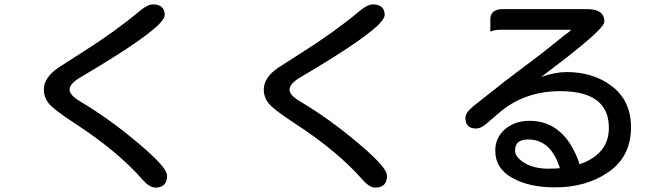

<svg xmlns="http://www.w3.org/2000/svg" viewBox="-20 -789 3040 873"><path d="M675.8 -769Q703.6 -769 716.8 -755.4Q729 -743.7 729 -721.7Q729 -716.3 727.1 -711.7Q725.1 -707 722.2 -702.6Q683.6 -636.7 347.7 -438.5Q296.4 -409.2 296.4 -380.9Q296.4 -355.5 349.6 -324.7Q477.5 -248.5 607.9 -138.7Q701.7 -60.1 728.5 -18.6Q739.7 -1 739.7 10.7Q739.7 37.1 726.3 50.5Q712.9 64 686.5 64Q660.6 64 629.9 29.8Q515.1 -101.6 320.3 -228Q220.7 -293 200 -320.8Q179.2 -348.6 179.2 -380.9Q179.2 -436.5 246.1 -481.9L357.4 -553.2Q502.9 -645 616.7 -740.2Q651.4 -769 675.8 -769Z M1675.8 -769Q1703.6 -769 1716.8 -755.4Q1729 -743.7 1729 -721.7Q1729 -716.3 1727.1 -711.7Q1725.1 -707 1722.2 -702.6Q1683.6 -636.7 1347.7 -438.5Q1296.4 -409.2 1296.4 -380.9Q1296.4 -355.5 1349.6 -324.7Q1477.5 -248.5 1607.9 -138.7Q1701.7 -60.1 1728.5 -18.6Q1739.7 -1 1739.7 10.7Q1739.7 37.1 1726.3 50.5Q1712.9 64 1686.5 64Q1660.6 64 1629.9 29.8Q1515.1 -101.6 1320.3 -228Q1220.7 -293 1200 -320.8Q1179.2 -348.6 1179.2 -380.9Q1179.2 -436.5 1246.1 -481.9L1357.4 -553.2Q1502.9 -645 1616.7 -740.2Q1651.4 -769 1675.8 -769Z M2381.8 -154.8Q2348.6 -154.8 2334 -140.1Q2321.8 -127.9 2321.8 -104.5Q2321.8 -75.2 2363.8 -48.8Q2406.7 -22 2474.6 -22L2508.3 -22.9L2525.9 -24.4Q2484.9 -154.8 2381.8 -154.8ZM2440.9 -439Q2502.9 -461.4 2556.6 -461.4Q2678.7 -461.4 2763.7 -396Q2849.1 -329.6 2849.1 -210Q2849.1 -78.1 2747.6 -7.3Q2647 63 2502.9 63Q2388.2 63 2311 21Q2231.9 -22 2231.9 -104.5Q2231.9 -162.6 2276.1 -201.2Q2320.3 -239.7 2387.7 -239.7Q2548.8 -239.7 2615.7 -42Q2671.9 -62 2704.1 -94.2Q2748.5 -138.7 2748.5 -207Q2748.5 -279.8 2707.5 -320.3Q2653.8 -374.5 2527.3 -374.5Q2373 -374.5 2261.2 -286.1L2191.9 -226.6Q2166 -204.6 2144.5 -204.6Q2120.6 -204.6 2108.4 -216.8Q2096.2 -229 2096.2 -252.9Q2096.2 -276.9 2132.3 -306.2L2276.9 -420.4L2444.8 -547.4L2549.8 -631.3Q2564.9 -641.6 2571.8 -647.9L2575.7 -653.3Q2574.7 -653.8 2573.2 -653.8H2265.6Q2231.4 -653.8 2216.8 -647.9L2209.5 -645V-700.7Q2209.5 -721.7 2221.2 -733.4Q2235.4 -747.6 2265.6 -747.6H2650.4Q2694.8 -747.6 2714.4 -728.5Q2728 -714.4 2728 -691.4Q2728 -684.6 2720.7 -673.8Q2695.3 -636.7 2562 -531.7Z"/></svg>

Font: YuPearl-Medium
Style: Medium
Weight: 500
Designer: Max Yao
Foundry: Max-Everyday
Version: Version 1.011; ttfautohint (v1.8.3)